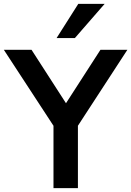

<svg xmlns="http://www.w3.org/2000/svg" viewBox="-38 -978 682 998"><path d="M240 0V-371L265 -286L-18 -719H126L313 -429H297L484 -719H624L342 -286L367 -371V0ZM256 -780 369 -958H506L351 -780Z"/></svg>

Font: Nunitoga
Style: Bold
Weight: 700
Designer: Vernon Adams
Foundry: Vernon Adams
Version: Version 1.0